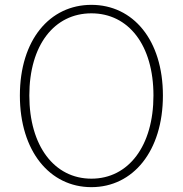

<svg xmlns="http://www.w3.org/2000/svg" viewBox="-20 -759 754 792"><path d="M357 13C529 13 652 -136 652 -365C652 -594 529 -739 357 -739C185 -739 62 -594 62 -365C62 -136 185 13 357 13ZM357 -22C204 -22 101 -157 101 -365C101 -573 204 -704 357 -704C510 -704 613 -573 613 -365C613 -157 510 -22 357 -22Z"/></svg>

Font: Harano Aji Gothic K1 ExtraLight
Style: Regular
Weight: 250
Foundry: Masamichi Hosoda
Version: HaranoAjiGothicK1-ExtraLight version 20230610;ttx 4.39.4